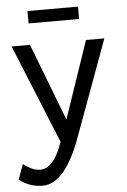

<svg xmlns="http://www.w3.org/2000/svg" viewBox="-61 -736 671 1017"><g transform="rotate(-5 274.5 -227.5)"><path d="M124.5 236.3Q55.7 236.3 0 193.4L29.3 113.3Q78.6 150.9 119.6 150.9Q191.4 150.9 238.8 13.2L24.4 -512.7H122.1L279.8 -102.1L419.9 -512.7H517.6L329.6 0Q243.2 236.3 124.5 236.3ZM393.1 -626.5H124.5V-692.4H393.1Z"/></g></svg>

Font: Cadman
Style: Regular
Weight: 400
Designer: Paul James MIller
Foundry: High-Logic / Made with FontCreator
Version: Version 2.114;March 28, 2021;FontCreator 13.0.0.2683 64-bit